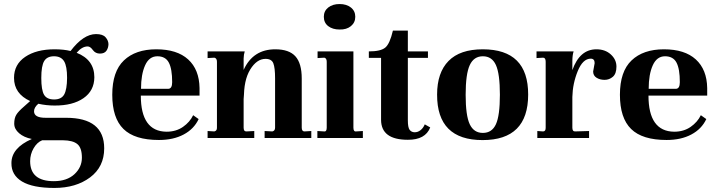

<svg xmlns="http://www.w3.org/2000/svg" viewBox="-20 -677 3509 942"><path d="M289.1 11.2H187Q162.1 21 145 50.3Q127.9 79.6 127.9 113.8Q127.9 211.9 244.1 211.9Q308.1 211.9 345.2 177.7Q381.8 143.6 381.8 96.7Q381.8 48.8 359.9 30.3Q337.9 11.7 289.1 11.2ZM309.1 -294.9Q309.1 -352.1 294.4 -376.5Q279.3 -400.9 245.1 -400.9Q210.9 -400.9 196.8 -377.4Q182.6 -354 182.6 -294.4Q182.6 -234.9 196.3 -211.9Q210 -189 245.6 -189Q281.2 -189 294.9 -213.4Q308.6 -237.8 309.1 -294.9ZM410.2 -449.2Q382.3 -449.2 356 -418Q442.9 -383.8 442.9 -297.9Q442.4 -231.9 389.6 -195.3Q336.9 -158.7 248 -159.2Q207 -159.2 168 -168Q147 -149.9 147 -130.9Q147 -98.6 205.1 -99.1H304.2Q491.2 -99.1 491.2 50.8Q491.2 141.6 421.9 193.4Q352.5 245.1 247.1 245.1Q140.6 245.1 87.9 213.4Q35.2 181.6 36.1 123Q36.1 48.8 136.2 4.9Q97.2 -2.9 73.7 -23.4Q49.8 -43.9 49.8 -70.3Q49.8 -96.7 59.6 -113.3Q69.3 -129.9 97.2 -153.8L127.9 -181.2Q48.8 -217.3 48.8 -294.9Q48.8 -360.8 103.5 -397.9Q158.2 -435.1 248 -435.1Q293 -435.1 326.2 -426.8Q389.2 -509.8 451.2 -509.8Q484.4 -509.8 498 -494.1Q511.7 -478.5 512.2 -460.4Q511.7 -441.4 502 -427.7Q492.2 -414.1 470.2 -414.1Q448.2 -414.1 435.5 -431.6Q422.9 -449.2 410.2 -449.2Z M671.9 -241.2H804.7Q824.7 -241.2 824.7 -273.9Q824.7 -338.9 808.3 -369.9Q792 -400.9 752 -400.9Q711.9 -400.9 691.9 -356.4Q671.9 -312 671.9 -241.2ZM959 -245.1V-208H670.9Q670.9 -32.2 796.9 -30.8Q843.8 -30.8 877.7 -54.4Q911.6 -78.1 927.7 -111.8L954.6 -92.8Q931.6 -43.9 881.1 -17.1Q830.6 9.8 759.8 9.8Q640.6 9.8 585.7 -44.2Q530.8 -98.1 530.8 -212.2Q530.8 -326.2 587.9 -380.6Q645 -435.1 746.8 -435.1Q848.6 -435.1 903.1 -385.5Q957.5 -335.9 959 -245.1Z M1507.3 0H1278.3V-34.2L1316.4 -32.2Q1329.6 -35.2 1329.6 -50.8V-293Q1329.6 -344.7 1321 -366.5Q1312.5 -388.2 1282.7 -388.2Q1239.7 -388.2 1207.5 -335.7Q1175.3 -283.2 1176.8 -190.9L1175.3 -212.9V-50.8Q1175.3 -31.7 1188.5 -32.2L1227.5 -34.2V0H998.5V-34.2L1031.7 -32.2Q1044.9 -35.2 1044.4 -50.8V-374Q1044.4 -391.1 1031.7 -394L998.5 -392.1V-424.8H1180.7Q1175.8 -409.7 1175.3 -390.1V-334Q1221.2 -435.1 1330.6 -435.1Q1398.4 -435.1 1429.4 -400.6Q1460.4 -366.2 1460.4 -292V-50.8Q1460.4 -32.2 1473.6 -32.2L1507.3 -34.2Z M1713.9 -50.8Q1713.9 -30.3 1727.1 -32.2L1760.3 -34.2V0H1537.1V-34.2L1570.3 -32.2Q1583 -30.3 1583 -50.8V-374Q1583 -391.1 1571.3 -394L1538.1 -392.1V-424.8H1713.9ZM1646 -532.2Q1611.8 -532.2 1590.3 -548.8Q1568.8 -565.4 1568.8 -594.7Q1568.8 -623 1590.3 -640.1Q1611.8 -657.2 1646 -657.2Q1680.2 -657.2 1701.7 -640.1Q1723.1 -623 1723.1 -594.7Q1723.1 -566.4 1701.7 -548.8Q1680.2 -531.2 1646 -532.2Z M1981 -526.9V-424.8H2079.6V-393.1H1981V-86.9Q1981 -51.8 1989.7 -40Q1998.5 -28.3 2014.2 -28.1Q2029.8 -27.8 2043.2 -38.3Q2056.6 -48.8 2064 -66.9L2090.8 -51.8Q2066.9 9.3 1981 8.8Q1850.1 8.8 1849.6 -88.9V-393.1H1789.6V-424.8Q1847.7 -424.8 1870.1 -443.4Q1892.6 -461.9 1907.7 -526.9Z M2284.7 -357.4Q2264.6 -314 2264.6 -211.9Q2264.6 -109.9 2284.7 -67.4Q2304.7 -24.9 2349.1 -24.9Q2393.6 -24.9 2413.1 -67.4Q2432.6 -109.9 2432.6 -212.4Q2432.6 -314.9 2413.1 -357.9Q2393.6 -400.9 2349.1 -400.9Q2304.7 -400.9 2284.7 -357.4ZM2124.5 -212.9Q2124.5 -320.8 2180.7 -377.9Q2236.8 -435.1 2348.6 -435.1Q2571.8 -435.1 2571.3 -212.9Q2571.3 10.3 2347.7 10.3Q2124 10.3 2124.5 -212.9Z M2878.4 -389.2Q2839.4 -389.2 2814.5 -328.1Q2789.6 -267.1 2788.1 -201.2V-50.8Q2788.1 -31.7 2801.3 -32.2L2870.1 -34.2V0H2616.2V-34.2L2644.5 -32.2Q2657.7 -32.2 2657.2 -50.8V-374Q2657.2 -394 2644.5 -394L2612.3 -392.1V-424.8H2794.4Q2788.6 -408.7 2788.1 -378.9V-333Q2824.2 -435.1 2906.2 -435.1Q2949.2 -435.1 2976.8 -409.9Q3004.4 -384.8 3004.4 -350.1Q3004.4 -315.4 2986.8 -300.3Q2969.2 -285.2 2946.3 -285.2Q2923.3 -285.2 2906.7 -295.7Q2890.1 -306.2 2890.1 -326.2L2897.5 -367.2Q2897.5 -389.2 2878.4 -389.2Z M3162.6 -241.2H3295.4Q3315.4 -241.2 3315.4 -273.9Q3315.4 -338.9 3299.1 -369.9Q3282.7 -400.9 3242.7 -400.9Q3202.6 -400.9 3182.6 -356.4Q3162.6 -312 3162.6 -241.2ZM3449.7 -245.1V-208H3161.6Q3161.6 -32.2 3287.6 -30.8Q3334.5 -30.8 3368.4 -54.4Q3402.3 -78.1 3418.5 -111.8L3445.3 -92.8Q3422.4 -43.9 3371.8 -17.1Q3321.3 9.8 3250.5 9.8Q3131.3 9.8 3076.4 -44.2Q3021.5 -98.1 3021.5 -212.2Q3021.5 -326.2 3078.6 -380.6Q3135.7 -435.1 3237.5 -435.1Q3339.4 -435.1 3393.8 -385.5Q3448.2 -335.9 3449.7 -245.1Z"/></svg>

Font: Unna-Bold
Style: Bold
Weight: 700
Designer: Jorge de Buen U.
Foundry: Omnibus-Type
Version: Version 2.006;PS 002.006;hotconv 1.0.70;makeotf.lib2.5.58329